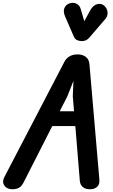

<svg xmlns="http://www.w3.org/2000/svg" viewBox="-20 -1374 818 1394"><path d="M68.5 0Q46 0 28 -11.2Q10 -22.5 4.2 -42.8Q-1.5 -63 12.5 -90L449 -928Q460 -949.5 483.8 -964.2Q507.5 -979 544 -979Q579.5 -979 603 -961Q626.5 -943 629.5 -907.5L701.5 -69.5Q704.5 -34.5 685 -17.2Q665.5 0 633 0Q599 0 580.5 -16.8Q562 -33.5 559.5 -61L527 -458.5H359.5L151 -49Q137 -21.5 118 -10.8Q99 0 68.5 0ZM413.5 -566H517.5L508.5 -674.5L513 -786.5L469.5 -675.5ZM575 -1075.5Q558 -1075.5 541.2 -1082Q524.5 -1088.5 516 -1108.5L453.5 -1252.5Q436.5 -1291.5 448 -1316.8Q459.5 -1342 486.5 -1350Q513.5 -1358.5 535.8 -1347Q558 -1335.5 565.5 -1310L592 -1220L635.5 -1299.5Q655.5 -1336 685.5 -1343.8Q715.5 -1351.5 737 -1332.5Q758 -1313 760.8 -1285.5Q763.5 -1258 745.5 -1237L627.5 -1099.5Q616.5 -1087 602.8 -1081.2Q589 -1075.5 575 -1075.5Z"/></svg>

Font: Edu QLD Hand
Style: Regular
Weight: 400
Designer: Tina and Corey Anderson, Eben Sorkin
Foundry: Sorkin Type Co.
Version: Version 2.000